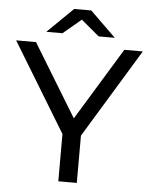

<svg xmlns="http://www.w3.org/2000/svg" viewBox="-62 -934 769 983"><g transform="rotate(5 322.5 -443.0)"><path d="M648 -700H553L326 -328L99 -700H-3L275 -243V0H370V-243ZM323 -835 416 -757H499L367 -886H279L147 -757H230Z"/></g></svg>

Font: Montserrat-Alt1 Med
Style: Regular
Weight: 500
Designer: Differentunic
Foundry: Differentunic
Version: Version 7.222